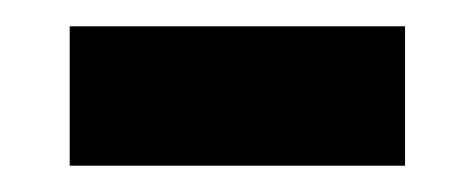

<svg xmlns="http://www.w3.org/2000/svg" viewBox="-20 -341 360 146"><path d="M33 -215V-321H288V-215Z"/></svg>

Font: Noto Sans Canadian Aboriginal SemiBold
Style: Regular
Weight: 600
Designer: Monotype Design Team, Typotheque's Kevin King
Foundry: Monotype Imaging Inc.
Version: Version 2.004; ttfautohint (v1.8.4.7-5d5b)